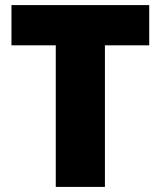

<svg xmlns="http://www.w3.org/2000/svg" viewBox="-20 -734 631 754"><path d="M392 0H199V-556H25V-714H566V-556H392Z"/></svg>

Font: Noto Sans Khmer UI Black
Style: Regular
Weight: 900
Designer: Danh Hong and the Monotype Design Team
Foundry: Monotype Imaging Inc.
Version: Version 2.002; ttfautohint (v1.8.4.7-5d5b)